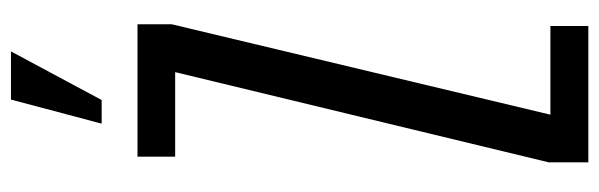

<svg xmlns="http://www.w3.org/2000/svg" viewBox="-408 -734 1141 366"><g transform="rotate(-90 163.0 -550.5)"><path d="M37.1 0V-75.7L209 -787.6H47.9V-859.4H300.3V-794.4L127.9 -72.3H296.9V0ZM110.8 -927.7 156.7 -1100.6H248.5L155.8 -927.7Z"/></g></svg>

Font: AntonioLight
Style: Regular
Weight: 300
Designer: Vernon Adams
Foundry: Vernon Adams
Version: Version 1.002